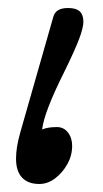

<svg xmlns="http://www.w3.org/2000/svg" viewBox="-20 -445 257 479"><path d="M78 14Q50 14 35 -2Q20 -18 20 -49Q20 -63 22.5 -79Q25 -95 31 -116L113 -403Q116 -414 125 -419.5Q134 -425 150 -425Q170 -425 179 -416.5Q188 -408 188 -391Q188 -376 177.5 -348Q167 -320 140 -265Q115 -215 101.5 -180Q88 -145 85 -122Q99 -128 122 -128Q139 -128 149.5 -114.5Q160 -101 160 -81Q160 -57 148 -35.5Q136 -14 117.5 0Q99 14 78 14Z"/></svg>

Font: Junicode VF
Style: Italic
Weight: 400
Italic angle: -11°
Designer: Peter S. Baker
Version: Version 2.209